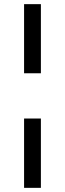

<svg xmlns="http://www.w3.org/2000/svg" viewBox="-20 -725 314 925"><path d="M96 -372V-705H177V-372ZM96 180V-154H177V180Z"/></svg>

Font: Nunito Sans 12pt ExtraLight 11pt
Style: Regular
Weight: 400
Version: Version 3.101;gftools[0.9.27]